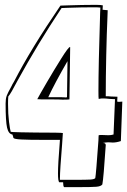

<svg xmlns="http://www.w3.org/2000/svg" viewBox="-20 -735 522 788"><path d="M422 -693 421 -665Q418 -599 416 -507.5Q414 -416 414 -341V-340Q428 -340 435 -339L462 -338L461 -318L468 -317L482 -318L476 -156Q458 -150 443 -150L424 -151Q416 -151 401 -148H404Q414 -148 414 -139Q405 -3 400 22Q394 30 375 31.5Q356 33 307 33H243Q239 29 239 13H223Q218 8 218 -23Q218 -61 225 -147L226 -161H155Q98 -161 68 -162.5Q38 -164 35 -169Q35 -171 34 -174Q33 -177 31 -183Q15 -185 9 -211Q3 -237 3 -310Q3 -330 7.5 -342Q12 -354 26 -379Q30 -388 38 -401Q107 -535 228 -712L259 -713Q319 -715 361 -715H378Q393 -715 402 -713L401 -695Q406 -695 422 -693ZM384 -362Q384 -463 391 -683L392 -704H390Q385 -705 362 -705Q314 -705 258 -703L233 -702L232 -701Q135 -555 52 -404Q24 -350 14 -339Q13 -328 13 -309Q13 -267 17 -235Q21 -203 24 -194Q25 -193 66 -192Q107 -191 127 -191Q230 -191 238 -189L235 -144Q226 -36 226 -2V2Q226 3 227 3H287Q333 3 350 2Q367 1 371 -4Q374 -18 384 -159Q384 -168 384.5 -173.5Q385 -179 385 -180Q388 -181 398 -181L425 -180Q436 -180 446 -183L452 -328L431 -329Q413 -331 404 -331Q394 -331 391 -330L385 -329Q384 -333 384 -362ZM236 -326Q223 -327 192 -327H151L133 -328Q143 -347 172.5 -397.5Q202 -448 231.5 -495Q261 -542 267 -542Q268 -542 268 -541L265 -327Q260 -326 236 -326ZM178 -336H233Q242 -336 245 -335.5Q248 -335 250 -335Q252 -335 252.5 -335.5Q253 -336 255 -336L257 -484Q205 -394 178 -336Z"/></svg>

Font: Londrina Shadow
Style: Regular
Weight: 400
Designer: Marcelo Magalhaes
Foundry: Marcelo Magalhães
Version: Version 1.002